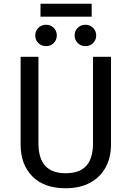

<svg xmlns="http://www.w3.org/2000/svg" viewBox="-20 -992 702 1024"><path d="M572 -221Q572 -152 543.5 -99.5Q515 -47 460.5 -17.5Q406 12 330 12Q215 12 152.5 -51.5Q90 -115 90 -221V-689H185V-228Q185 -148 221 -108Q257 -68 330 -68Q404 -68 440 -107.5Q476 -147 476 -228V-689H572ZM283 -803Q283 -779 266.5 -762.5Q250 -746 226 -746Q201 -746 184.5 -762.5Q168 -779 168 -803Q168 -827 184.5 -843.5Q201 -860 226 -860Q250 -860 266.5 -843.5Q283 -827 283 -803ZM493 -803Q493 -779 476.5 -762.5Q460 -746 435 -746Q411 -746 394.5 -762.5Q378 -779 378 -803Q378 -827 394.5 -843.5Q411 -860 435 -860Q460 -860 476.5 -843.5Q493 -827 493 -803ZM196 -903V-972H469V-903Z"/></svg>

Font: FiraGOUPP
Style: Medium
Weight: 400
Designer: bBox Type
Foundry: bBox Type GmbH
Version: Version 1.001